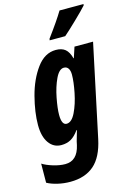

<svg xmlns="http://www.w3.org/2000/svg" viewBox="-175 -856 798 1168"><g transform="rotate(-15 223.5 -272.0)"><path d="M-27 207 -26 87Q-1 103 40 115.5Q81 128 116 128Q192 128 213 35L218 12Q224 -11 237 -54H234Q209 -19 183 -4.5Q157 10 123 10Q74 10 45 -31Q16 -72 16 -144Q16 -224 41.5 -322Q67 -420 117.5 -489Q168 -558 238 -558Q276 -558 297.5 -540Q319 -522 330 -481H332L354 -548H471L348 32Q325 141 268 190.5Q211 240 118 240Q77 240 38.5 231Q0 222 -27 207ZM295 -388Q295 -413 285.5 -427Q276 -441 258 -441Q228 -441 204.5 -391Q181 -341 168.5 -276Q156 -211 156 -171Q156 -107 187 -107Q219 -107 243.5 -157.5Q268 -208 281.5 -275.5Q295 -343 295 -388ZM220 -634Q289 -727 323 -784H474L473 -776Q452 -752 397 -699Q342 -646 316 -624H218Z"/></g></svg>

Font: Noto Sans Display Ex Bold Cond
Style: Italic
Weight: 800
Width: 3
Italic angle: -12°
Designer: Monotype Design team
Foundry: Monotype Imaging Inc.
Version: Version 1.000